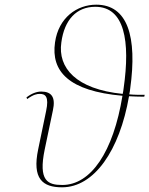

<svg xmlns="http://www.w3.org/2000/svg" viewBox="-20 -790 638 820"><path d="M245 10C382 10 491 -147 531 -379C552 -378 573 -377 596 -377L598 -385C575 -385 553 -385 532 -387C534 -395 535 -403 536 -411C567 -634 525 -770 391 -770C309 -770 230 -715 215 -609C197 -485 274 -401 503 -381C464 -141 368 0 246 0C184 0 143 -17 171 -152L206 -319C218 -374 201 -399 156 -399C137 -399 115 -391 93 -374L96 -367C124 -387 138 -389 150 -389C174 -389 190 -377 177 -316L143 -152C117 -27 161 10 245 10ZM242 -609C255 -706 307 -761 387 -761C512 -761 537 -615 508 -413C507 -405 506 -397 504 -389C305 -409 226 -500 242 -609Z"/></svg>

Font: Noto Serif Display Thin
Style: Italic
Weight: 100
Italic angle: -12°
Designer: Monotype Design Team
Foundry: Monotype Imaging Inc.
Version: Version 2.009